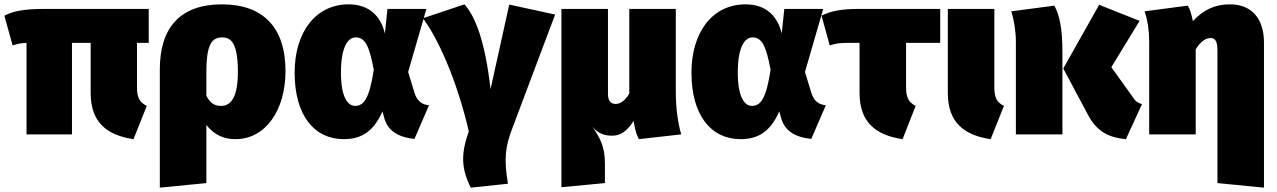

<svg xmlns="http://www.w3.org/2000/svg" viewBox="-31 -618 5871 883"><path d="M653 -421V-577H175C73 -577 30 -566 -11 -546L27 -409C50 -417 64 -419 91 -421V0H300V-421H386V-190C386 -56 460 4 583 22L644 -131C610 -148 599 -170 599 -218V-421Z M990 -598C795 -598 704 -488 704 -299V245L918 224V-43C957 5 1001 22 1052 22C1190 22 1282 -111 1282 -291C1282 -495 1176 -598 990 -598ZM986 -131C958 -131 938 -141 918 -177V-284C918 -403 938 -446 990 -446C1031 -446 1063 -422 1063 -287C1063 -171 1031 -131 986 -131Z M1573 -598C1418 -598 1324 -467 1324 -284C1324 -85 1416 22 1550 22C1633 22 1688 -15 1728 -106L1735 -80C1751 -17 1797 12 1875 21L1942 -134C1910 -137 1887 -152 1875 -192L1846 -287L1930 -577H1751L1739 -464C1721 -542 1668 -598 1573 -598ZM1605 -446C1648 -446 1667 -408 1688 -297C1668 -168 1644 -131 1602 -131C1571 -131 1537 -166 1537 -284C1537 -400 1568 -446 1605 -446Z M2105 -598 1914 -534C1981 -446 2070 -252 2125 -14C2088 91 2090 156 2134 245L2305 227C2286 113 2292 57 2327 -33L2522 -551L2311 -597L2225 -208C2200 -427 2156 -541 2105 -598Z M3102 0C3089 -44 3077 -110 3077 -199V-577H2863V-188C2844 -154 2820 -140 2801 -140C2781 -140 2765 -150 2765 -187V-577H2551V243L2751 224V133C2751 53 2726 14 2694 -35C2722 -1 2752 6 2785 6C2821 6 2853 -14 2883 -62C2889 -25 2894 -4 2907 22Z M3398 -598C3243 -598 3149 -467 3149 -284C3149 -85 3241 22 3375 22C3458 22 3513 -15 3553 -106L3560 -80C3576 -17 3622 12 3700 21L3767 -134C3735 -137 3712 -152 3700 -192L3671 -287L3755 -577H3576L3564 -464C3546 -542 3493 -598 3398 -598ZM3430 -446C3473 -446 3492 -408 3513 -297C3493 -168 3469 -131 3427 -131C3396 -131 3362 -166 3362 -284C3362 -400 3393 -446 3430 -446Z M4293 -421V-577H3922C3831 -577 3788 -566 3747 -546L3785 -409C3815 -419 3830 -421 3883 -421H3922V-190C3922 -56 3997 4 4120 22L4180 -131C4147 -148 4136 -170 4136 -218V-421Z M4542 -577H4328V-190C4328 -56 4402 4 4525 22L4586 -131C4552 -148 4542 -170 4542 -218Z M5210 -522 5024 -596 4859 -303 4972 -91C5015 -9 5073 15 5147 22L5221 -139C5201 -145 5190 -153 5179 -171L5080 -309ZM4818 -592 4620 -566C4630 -535 4641 -477 4641 -429V0H4855V-377C4855 -496 4840 -550 4818 -592Z M5626 -598C5558 -598 5506 -575 5455 -521C5448 -555 5442 -576 5431 -592L5233 -566C5247 -525 5254 -477 5254 -429V0H5468V-391C5490 -427 5514 -443 5536 -443C5555 -443 5568 -432 5568 -387V224L5782 245V-422C5782 -536 5722 -598 5626 -598Z"/></svg>

Font: Glow Sans SC Normal Heavy
Style: Regular
Weight: 900
Designer: Ryoko NISHIZUKA (kana, bopomofo & ideographs); Paul D. Hunt (Latin, Greek & Cyrillic); Sandoll Communications, Soo-young
Version: Version 0.93